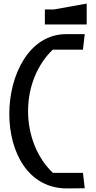

<svg xmlns="http://www.w3.org/2000/svg" viewBox="-20 -1053 536 1074"><path d="M465 -916V-1033L281 -1000H231V-916ZM350 -862C144 -862 32 -635 32 -416C32 -205 135 1 355 1L454 0L444 -86H276C192 -165 137 -291 137 -432C137 -572 192 -696 275 -775H444L454 -862Z"/></svg>

Font: BackOut Medium
Style: Regular
Weight: 500
Designer: Frank Adebiaye
Foundry: Velvetyne Type Foundry
Version: Version 2.000;hotconv 1.0.109;makeotfexe 2.5.65596